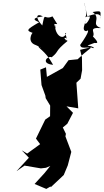

<svg xmlns="http://www.w3.org/2000/svg" viewBox="-20 -1209 675 1244"><path d="M483 -825 424 -819 387 -768 284 -711 278 -773 241 -758 249 -658 274 -589 276 -573 305 -525 304 -401 333 -476 273 -434 213 -311 240 -275 156 -214 121 -235 167 -187 87 -100 139 -136 245 -118 278 -122 306 -134 268 -87 204 -17 280 15 308 -1 309 4 393 -75 419 -137 442 -225 404 -325 407 -342 387 -383 416 -407 453 -478 411 -520 487 -507C483 -562 479 -617 475 -673L502 -699L512 -754L511 -837L499 -886L575 -904L520 -859ZM558 -1103C578 -1105 519 -1015 533 -1076C536 -1060 504 -1011 539 -1007C556 -1020 563 -1008 499 -917C508 -887 534 -909 590 -897C571 -924 505 -899 592 -931C599 -931 634 -920 582 -973C602 -999 545 -1033 635 -1027C562 -1052 641 -1088 580 -1131C650 -1144 626 -1131 632 -1086C637 -1125 601 -1126 531 -1097C552 -1113 522 -1194 527 -1189L546 -1101ZM320 -1103C262 -1075 274 -1142 254 -1044C209 -1091 211 -1127 258 -1103C220 -1097 172 -1088 234 -1065C146 -1014 149 -1011 197 -994C199 -1018 150 -949 200 -922C264 -896 239 -892 234 -910C216 -900 270 -889 324 -789C240 -797 288 -850 315 -838C368 -881 328 -870 418 -944C362 -973 451 -974 381 -926C443 -967 384 -990 409 -996C395 -943 335 -975 336 -1051C347 -997 334 -1038 328 -1070C335 -1052 282 -1067 328 -1084C342 -1076 260 -1128 268 -1057L351 -1053Z"/></svg>

Font: Hussar Lance
Style: ExBdObl
Weight: 700
Foundry: Cannot Into Space Fonts, PlusOne Fonts
Version: Version 2.270